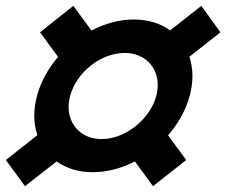

<svg xmlns="http://www.w3.org/2000/svg" viewBox="-49 -690 778 660"><path d="M603.3 -361C609.5 -384.4 612.5 -406.9 612.5 -428.5C612.5 -452 608.9 -474.3 602.2 -495L708.7 -579L643.1 -670L535.9 -585.5C502.9 -609.5 460 -623 410.5 -623C361 -623 311.2 -609 265.3 -585L203.1 -670L88.7 -579L150.5 -494.5C117 -455 91.3 -409.5 78.3 -361C71.9 -337.3 68.8 -314.3 68.8 -292.4C68.8 -268.5 72.5 -246.1 79.5 -225.5L-28.9 -140L36.9 -50L145.7 -135C178.4 -111.5 220.8 -98 269.8 -98C318.8 -98 368.9 -111.5 414.7 -135L476.9 -50L591.1 -140L528.8 -225C563.4 -264.5 590 -311.5 603.3 -361ZM192 -360C214 -442 297.7 -508 379.7 -508C446.9 -508 493.2 -461.4 493.2 -397.8C493.2 -385.7 491.5 -373.1 488 -360C466.6 -280 382.3 -212 300.3 -212C231.6 -212 186.9 -259.8 186.9 -322.4C186.9 -334.5 188.5 -347.1 192 -360Z"/></svg>

Font: Manrope
Style: ExtraBoldItalic
Weight: 800
Italic angle: -15°
Designer: Mikhail Sharanda
Foundry: Mikhail Sharanda
Version: Version 4.502;hotconv 1.0.109;makeotfexe 2.5.65596